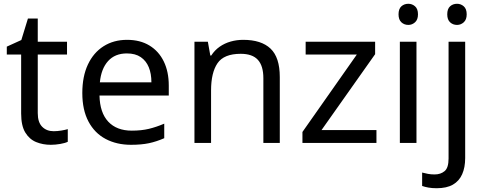

<svg xmlns="http://www.w3.org/2000/svg" viewBox="-20 -757 2569 1017"><path d="M264 -62Q284 -62 305 -65.5Q326 -69 339 -73V-6Q325 1 299 5.5Q273 10 249 10Q207 10 171.5 -4.5Q136 -19 114 -55Q92 -91 92 -156V-468H16V-510L93 -545L128 -659H180V-536H335V-468H180V-158Q180 -109 203.5 -85.5Q227 -62 264 -62Z M653 -546Q722 -546 771.5 -516Q821 -486 847.5 -431.5Q874 -377 874 -304V-251H507Q509 -160 553.5 -112.5Q598 -65 678 -65Q729 -65 768.5 -74.5Q808 -84 850 -102V-25Q809 -7 769 1.5Q729 10 674 10Q598 10 539.5 -21Q481 -52 448.5 -113.5Q416 -175 416 -264Q416 -352 445.5 -415Q475 -478 528.5 -512Q582 -546 653 -546ZM652 -474Q589 -474 552.5 -433.5Q516 -393 509 -321H782Q782 -367 768 -401Q754 -435 725.5 -454.5Q697 -474 652 -474Z M1268 -546Q1364 -546 1413 -499.5Q1462 -453 1462 -349V0H1375V-343Q1375 -408 1346 -440Q1317 -472 1255 -472Q1166 -472 1132 -422Q1098 -372 1098 -278V0H1010V-536H1081L1094 -463H1099Q1117 -491 1143.5 -509.5Q1170 -528 1202 -537Q1234 -546 1268 -546Z M1974 0H1582V-58L1870 -468H1599V-536H1967V-470L1683 -68H1974Z M2186 -536V0H2098V-536ZM2143 -737Q2163 -737 2178.5 -723.5Q2194 -710 2194 -681Q2194 -653 2178.5 -639Q2163 -625 2143 -625Q2121 -625 2106 -639Q2091 -653 2091 -681Q2091 -710 2106 -723.5Q2121 -737 2143 -737Z M2293 240Q2268 240 2249 236.5Q2230 233 2216 228V157Q2231 161 2247 164Q2263 167 2282 167Q2314 167 2335 149.5Q2356 132 2356 83V-536H2444V80Q2444 130 2428 166Q2412 202 2379 221Q2346 240 2293 240ZM2349 -681Q2349 -710 2364 -723.5Q2379 -737 2401 -737Q2421 -737 2436.5 -723.5Q2452 -710 2452 -681Q2452 -653 2436.5 -639Q2421 -625 2401 -625Q2379 -625 2364 -639Q2349 -653 2349 -681Z"/></svg>

Font: Noto Sans Sinhala
Style: Regular
Weight: 400
Designer: Jelle Bosma - Monotype Design Team
Foundry: Monotype Imaging Inc.
Version: Version 2.006